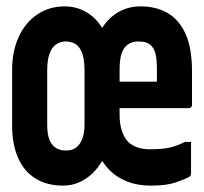

<svg xmlns="http://www.w3.org/2000/svg" viewBox="-20 -570 640 602"><path d="M183 -550Q212 -550 237 -539Q262 -528 281 -508Q300 -488 313 -458H287Q307 -502 341.5 -526Q376 -550 421 -550Q469 -550 505 -529.5Q541 -509 561.5 -464.5Q582 -420 582 -345V-241Q582 -237 579.5 -234Q577 -231 572 -231Q541 -231 511 -231Q481 -231 450.5 -231Q420 -231 390 -231Q360 -231 329 -231H282L279 -314Q291 -314 302.5 -314Q314 -314 326 -314Q338 -314 350 -314Q381 -314 411.5 -314Q442 -314 472 -314V-350Q472 -379 468.5 -397.5Q465 -416 454 -427Q447 -434 437 -437Q427 -440 413 -440Q393 -440 379.5 -429.5Q366 -419 360.5 -400Q355 -381 355 -353V-210Q355 -180 362.5 -158.5Q370 -137 383 -124Q395 -113 412 -107.5Q429 -102 449 -102Q486 -102 508.5 -106.5Q531 -111 560 -125H579Q579 -100 579 -75Q579 -50 579 -26Q579 -24 578 -21Q577 -18 574 -16Q560 -8 531 2Q502 12 453 12Q412 12 379.5 -0.5Q347 -13 324 -36Q301 -59 286 -92H314Q300 -60 280 -37Q260 -14 234 -1Q208 12 178 12Q127 12 91 -10.5Q55 -33 36.5 -75.5Q18 -118 18 -177V-350Q18 -409 38.5 -454Q59 -499 96.5 -524.5Q134 -550 183 -550ZM128 -179Q128 -163 130 -150.5Q132 -138 136.5 -128.5Q141 -119 147 -113Q155 -105 165 -101.5Q175 -98 187 -98Q207 -98 219.5 -108Q232 -118 238.5 -136Q245 -154 245 -179V-349Q245 -376 240 -395.5Q235 -415 224 -426Q217 -433 207 -436.5Q197 -440 186 -440Q169 -440 155.5 -430.5Q142 -421 135 -401Q128 -381 128 -349Z"/></svg>

Font: RecMonoLinear Nerd Font Mono
Style: Bold
Weight: 700
Monospace: yes
Version: Version 1.085; ttfautohint (v1.8.4.7-5d5b);Nerd Fonts 3.2.1